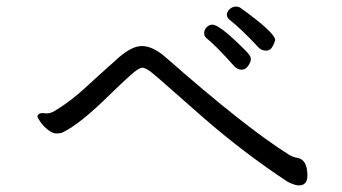

<svg xmlns="http://www.w3.org/2000/svg" viewBox="-20 -672 1040 584"><path d="M329 -486Q377 -532 411.5 -532Q446 -532 487 -495Q726 -285 858 -202Q873 -193 884 -192Q915 -187 915 -138Q915 -108 889 -108Q877 -108 855 -119Q723 -206 601 -312Q547 -359 506.5 -395Q466 -431 445 -448.5Q424 -466 413 -466Q402 -466 376 -442.5Q350 -419 316 -386Q223 -294 170 -269Q163 -266 151.5 -266Q140 -266 126 -277Q112 -288 103 -301Q94 -314 94 -317.5Q94 -321 95 -322Q101 -330 116 -327.5Q131 -325 147 -335Q195 -364 241 -406.5Q287 -449 329 -486ZM626 -597Q648 -597 722 -523Q736 -509 739.5 -503.5Q743 -498 743 -491Q743 -484 735 -472Q727 -460 715 -460Q703 -460 693 -470Q636 -534 608 -556Q601 -562 601 -571.5Q601 -581 608.5 -589Q616 -597 626 -597ZM767 -527Q714 -584 677 -613Q670 -619 670 -627.5Q670 -636 678.5 -644Q687 -652 697 -652Q707 -652 713 -647Q817 -572 817 -550Q817 -547 810 -532.5Q803 -518 789.5 -518Q776 -518 767 -527Z"/></svg>

Font: ToneOZ-Pinyin-WenKai-Regular
Style: Regular
Weight: 400
Designer: Fontworks Inc.
Foundry: ToneOZ
Version: Version 0.240331